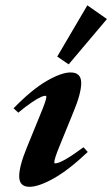

<svg xmlns="http://www.w3.org/2000/svg" viewBox="-20 -701 428 732"><path d="M241.7 -455.6 198.2 -485.4 313 -680.7 387.7 -628.4ZM92.3 11.2Q53.2 11.2 53.2 -28.8Q53.2 -67.4 82 -137.7L133.8 -264.6Q156.7 -319.3 156.7 -331.5Q156.7 -335.9 152.8 -335.9Q147 -335.9 135.7 -331.1Q124.5 -326.2 101.3 -310.8Q78.1 -295.4 49.8 -271.5L31.7 -288.1Q101.1 -359.4 157.5 -392.1Q213.9 -424.8 249 -424.8Q289.6 -424.8 289.6 -384.8Q289.6 -345.7 261.7 -278.3L205.6 -140.6Q187 -95.2 187 -82Q187 -78.1 190.4 -78.1Q215.3 -78.1 298.3 -139.6L314.5 -121.6Q241.7 -52.7 184.6 -20.8Q127.4 11.2 92.3 11.2Z"/></svg>

Font: Elstob 18pt ExtraBold
Style: Italic
Weight: 800
Italic angle: -20°
Designer: Peter S. Baker
Version: Version 1.015